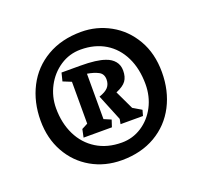

<svg xmlns="http://www.w3.org/2000/svg" viewBox="-96 -889 774 734"><g transform="rotate(-20 291.0 -521.5)"><path d="M41 -512.2Q41 -587.9 72.3 -648.7Q103.5 -709.5 162.8 -744.1Q222.2 -778.8 302.2 -778.8Q365.2 -778.8 419.9 -748.5Q474.6 -718.3 507.6 -661.6Q540.5 -605 540.5 -528.8Q540.5 -453.1 509.3 -392.8Q478 -332.5 419.4 -298.3Q360.8 -264.2 282.2 -264.2Q213.9 -264.2 158.9 -295.7Q104 -327.1 72.5 -383.5Q41 -439.9 41 -512.2ZM305.2 -327.6Q349.6 -327.6 386.5 -351.6Q423.3 -375.5 444.6 -416.5Q465.8 -457.5 465.8 -506.8Q465.8 -569.8 442.6 -617.2Q419.4 -664.6 377 -690.2Q334.5 -715.8 277.3 -715.8Q231.4 -715.8 193.8 -690.9Q156.2 -666 134.5 -624.8Q112.8 -583.5 112.8 -536.6Q112.8 -476.1 136 -428.7Q159.2 -381.3 202.6 -354.5Q246.1 -327.6 305.2 -327.6ZM180.2 -428.2 204.6 -440.9V-611.3L170.9 -625L179.2 -658.2H255.4Q322.8 -658.2 356.4 -645.5Q377.9 -638.2 390.6 -622.8Q403.3 -607.4 403.3 -585Q403.3 -559.1 391.8 -543.2Q380.4 -527.3 350.6 -515.1L386.7 -439L421.4 -418.5L415 -395.5H323.7L327.6 -415.5L284.2 -522Q309.6 -530.3 320.8 -542.7Q332 -555.2 332 -574.7Q332 -597.2 314.2 -606.7Q296.4 -616.2 269 -620.6V-436L297.9 -423.8L288.6 -395.5H173.3Z"/></g></svg>

Font: Vesper Libre
Style: Bold
Weight: 700
Designer: Robert Keller & Kimya Gandhi
Foundry: Mota Italic
Version: Version 1.058